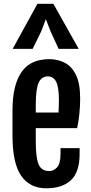

<svg xmlns="http://www.w3.org/2000/svg" viewBox="-20 -995 486 1022"><path d="M46.4 -275.4V-402.3Q46.4 -479.5 59.6 -530.3Q72.8 -581.1 94.5 -611.3Q116.2 -641.6 142.3 -656.2Q168.5 -670.9 194.3 -675.5Q220.2 -680.2 241.7 -680.2Q286.1 -680.2 323.7 -661.4Q361.3 -642.6 384 -596.9Q406.7 -551.3 406.7 -470.2Q406.7 -429.7 402.3 -387.5Q397.9 -345.2 390.6 -313H170.4V-244.6Q170.4 -156.7 185.3 -120.6Q200.2 -84.5 242.2 -84.5Q265.1 -84.5 283.7 -104.2Q302.2 -124 302.2 -177.2V-206.5H403.8V-175.8Q403.8 -80.1 358.2 -36.4Q312.5 7.3 226.1 7.3Q139.2 7.3 92.8 -59.1Q46.4 -125.5 46.4 -275.4ZM291.5 -396Q292.5 -406.7 293 -428.5Q293.5 -450.2 293.5 -463.4Q293.5 -530.3 279.3 -559.1Q265.1 -587.9 234.4 -588.4Q201.7 -588.4 186 -555.4Q170.4 -522.5 170.4 -435.5V-396ZM264.2 -974.6 398.9 -734.9H292L249 -828.6L224.1 -893.1L199.7 -828.6L153.8 -734.9H47.4L179.2 -974.6Z"/></svg>

Font: Fjalla One
Style: Regular
Weight: 400
Designer: Irina Smirnova, Eben Sorkin
Foundry: Sorkin Type
Version: Version 1.002; ttfautohint (v1.8.4.7-5d5b);gftools[0.9.25]